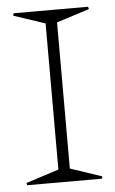

<svg xmlns="http://www.w3.org/2000/svg" viewBox="-47 -634 401 668"><g transform="rotate(-5 153.5 -300.0)"><path d="M19 -7.8 133.8 -44.9V-555.2L23.9 -591.8L25.9 -600.1H286.1L288.1 -591.8L173.8 -555.2V-44.9L284.2 -7.8L282.2 0H21Z"/></g></svg>

Font: Halibut Cnd Thin
Style: Regular
Weight: 250
Width: 3
Designer: Matteo Maggi
Foundry: Collletttivo
Version: Version 3.080 | FøM Fix